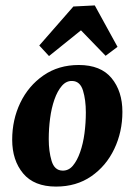

<svg xmlns="http://www.w3.org/2000/svg" viewBox="-20 -676 497 709"><path d="M187 13Q106 13 65.5 -35.5Q25 -84 25 -160Q25 -234 55 -296.5Q85 -359 140.5 -397.5Q196 -436 271 -436Q352 -436 392 -387.5Q432 -339 432 -263Q432 -189 402 -126Q372 -63 317 -25Q262 13 187 13ZM210 -46Q233 -45 249 -64Q265 -83 276 -114.5Q287 -146 292 -184Q297 -222 297 -261Q297 -307 286.5 -341.5Q276 -376 247 -377Q225 -378 208.5 -359Q192 -340 181 -308.5Q170 -277 165 -239Q160 -201 160 -162Q160 -117 170.5 -82Q181 -47 210 -46ZM125 -508 251 -652 330 -656 414 -503 370 -470 279 -564 161 -469Z"/></svg>

Font: Rasa
Style: Italic
Weight: 400
Italic angle: -7.10001°
Designer: Anna Giedrys (Yrsa+Rasa design), David Brezina (Yrsa art-direction, Rasa art-direction, design)
Foundry: Rosetta Type Foundry
Version: Version 2.004